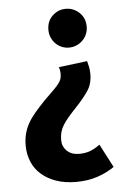

<svg xmlns="http://www.w3.org/2000/svg" viewBox="-52 -519 535 804"><g transform="rotate(-5 215.0 -117.0)"><path d="M236 246Q188 246 151.5 233Q115 220 89.5 197.5Q64 175 51 143.5Q38 112 38 76Q38 49 44 26Q50 3 62 -18Q74 -39 92 -60Q110 -81 133 -105Q155 -127 170 -141.5Q185 -156 194 -167Q203 -178 206.5 -187.5Q210 -197 210 -210Q210 -226 205 -239L325 -254Q328 -244 331 -229.5Q334 -215 334 -199Q334 -158 314.5 -129Q295 -100 262 -65Q242 -44 228 -27.5Q214 -11 205 3.5Q196 18 192 33Q188 48 188 66Q188 93 207 111.5Q226 130 258 130Q283 130 303 123Q323 116 346 99L397 197Q366 219 325.5 232.5Q285 246 236 246ZM336 -398Q336 -381 329.5 -366Q323 -351 311.5 -340Q300 -329 285.5 -323Q271 -317 255 -317Q239 -317 224.5 -323Q210 -329 199 -340Q188 -351 181.5 -366Q175 -381 175 -398Q175 -435 199 -457.5Q223 -480 255 -480Q287 -480 311.5 -457.5Q336 -435 336 -398Z"/></g></svg>

Font: Mukta Malar ExtraBold
Style: Regular
Weight: 800
Designer: Aadarsh Rajan, Girish Dalvi, Yashodeep Gholap
Foundry: Ek Type
Version: Version 2.538;PS 1.000;hotconv 16.6.51;makeotf.lib2.5.65220;